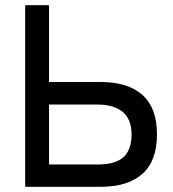

<svg xmlns="http://www.w3.org/2000/svg" viewBox="-20 -720 666 740"><path d="M77 0V-700H169V-404H367Q473 -404 529 -354Q585 -304 585 -202Q585 -100 529 -50Q473 0 367 0ZM169 -86H356Q424 -86 455.5 -114Q487 -142 487 -202Q487 -261 452.5 -289Q418 -317 356 -317H169Z"/></svg>

Font: Zen Kaku Gothic New Medium
Style: Regular
Weight: 500
Designer: Yoshimichi Ohira
Foundry: Positype
Version: Version 1.002